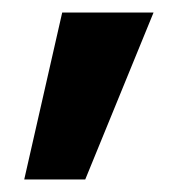

<svg xmlns="http://www.w3.org/2000/svg" viewBox="-20 -155 289 309"><path d="M80.1 -134.8H227.1L117.2 133.8H19Z"/></svg>

Font: Sarala
Style: Bold
Weight: 700
Designer: Andres Torresi
Foundry: Huerta Tipografica
Version: Version 1.004;PS 001.003;hotconv 1.0.70;makeotf.lib2.5.58329